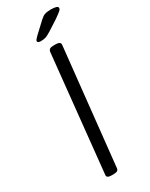

<svg xmlns="http://www.w3.org/2000/svg" viewBox="-224 -908 747 955"><g transform="rotate(-30 150.0 -431.0)"><path d="M110 2Q80 2 83 -16L152 -684Q154 -694 161 -698Q168 -702 184 -702H192Q223 -702 221 -684L150 -16Q149 -6 142 -2Q135 2 118 2ZM139 -752Q130 -752 125 -754.5Q120 -757 120 -762Q120 -766 124.5 -771.5Q129 -777 136 -784L197 -841Q212 -855 224.5 -859.5Q237 -864 261 -864Q279 -864 289.5 -860.5Q300 -857 300 -850Q300 -843 291 -835Q282 -827 256 -809L200 -773Q181 -761 169 -756.5Q157 -752 139 -752Z"/></g></svg>

Font: Asap Light
Style: Italic
Weight: 300
Italic angle: -6°
Designer: Pablo Cosgaya
Foundry: Omnibus-Type
Version: Version 3.001